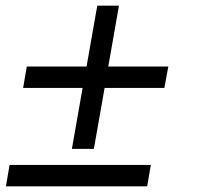

<svg xmlns="http://www.w3.org/2000/svg" viewBox="-20 -661 706 681"><path d="M235 -133 273 -349H62L75 -425H287L325 -641H402L364 -425H577L563 -349H351L313 -133ZM1 0 14 -76H515L502 0Z"/></svg>

Font: Archivo SemiExpanded
Style: Italic
Weight: 400
Width: 6
Italic angle: -10°
Designer: Hector Gatti
Foundry: Omnibus-Type
Version: Version 2.001